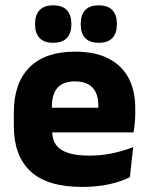

<svg xmlns="http://www.w3.org/2000/svg" viewBox="-20 -704 570 736"><path d="M295 12.5Q161 12.5 97 -47.2Q33 -107 33 -221.5V-272.5Q33 -385.5 93 -445.8Q153 -506 267.5 -506Q344.5 -506 395.8 -479.8Q447 -453.5 472.8 -405Q498.5 -356.5 498.5 -288.5V-272Q498.5 -253 496.8 -233.2Q495 -213.5 492 -196.5H354Q356 -225.5 356.5 -251.2Q357 -277 357 -298Q357 -328.5 347.5 -349.2Q338 -370 318.2 -381Q298.5 -392 267.5 -392Q221.5 -392 200.2 -367.2Q179 -342.5 179 -297V-252L180 -235.5V-200.5Q180 -181.5 186.2 -164.5Q192.5 -147.5 208.2 -134.8Q224 -122 251.8 -114.8Q279.5 -107.5 322.5 -107.5Q368 -107.5 410 -116.2Q452 -125 490.5 -140L478 -25Q444 -7.5 397.5 2.5Q351 12.5 295 12.5ZM114 -196.5V-291H461V-196.5ZM183.5 -540Q149 -540 131.8 -558.2Q114.5 -576.5 114.5 -609.5V-613.5Q114.5 -647 131.8 -665.2Q149 -683.5 183.5 -683.5Q219 -683.5 236.2 -665.2Q253.5 -647 253.5 -613.5V-609.5Q253.5 -576.5 236.2 -558.2Q219 -540 183.5 -540ZM358.5 -540Q323.5 -540 306.5 -558.2Q289.5 -576.5 289.5 -609.5V-613.5Q289.5 -647 306.5 -665.2Q323.5 -683.5 358.5 -683.5Q393.5 -683.5 410.8 -665.2Q428 -647 428 -613.5V-609.5Q428 -576.5 410.8 -558.2Q393.5 -540 358.5 -540Z"/></svg>

Font: Anek Gujarati
Style: Bold
Weight: 700
Version: Version 1.003